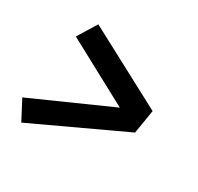

<svg xmlns="http://www.w3.org/2000/svg" viewBox="-105 -684 709 688"><g transform="rotate(30 250.0 -339.5)"><path d="M56 -118 14 -198 335 -341 71 -483 119 -561 443 -389 427 -291Z"/></g></svg>

Font: Iosevka Curly Slab SmBdObl
Style: Regular
Weight: 600
Italic angle: -9°
Monospace: yes
Designer: Belleve Invis
Foundry: Belleve Invis
Version: Version 11.0.0; ttfautohint (v1.8.3)